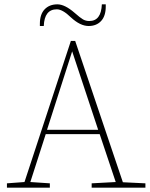

<svg xmlns="http://www.w3.org/2000/svg" viewBox="-20 -866 693 886"><path d="M468 -846V-836Q468 -792 446.5 -769Q425 -746 389 -746Q350 -746 307 -786Q269 -823 242 -823Q185 -823 182 -746H164V-756Q164 -800 186 -823Q208 -846 245 -846Q279 -846 324 -807Q350 -784 363 -776.5Q376 -769 392 -769Q447 -769 450 -846ZM197 -267H433L313 -629ZM547 -25 651 -20V0H403V-20L514 -26L440 -247H191L120 -26L210 -20V0H12V-20L93 -26L307 -677H327Z"/></svg>

Font: TypoPRO Source Serif Pro
Style: Regular
Weight: 200
Designer: Frank Grießhammer
Foundry: Adobe Systems Incorporated
Version: Version 1.017;PS (version unavailable);hotconv 1.0.79;makeot